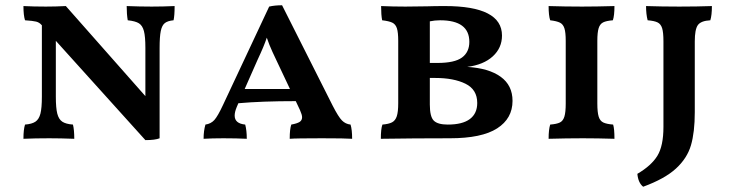

<svg xmlns="http://www.w3.org/2000/svg" viewBox="-20 -525 2781 729"><path d="M643 -502Q643 -466 639 -448Q617 -446 606 -437.5Q595 -429 590.5 -407.5Q586 -386 586 -343V0Q569 7 532 7L192 -370V-158Q192 -115 197.5 -93.5Q203 -72 216.5 -63Q230 -54 257 -52Q262 -32 262 2Q210 0 167 0Q113 0 69 2Q69 -33 75 -52Q101 -54 114.5 -63Q128 -72 133.5 -93.5Q139 -115 139 -158V-429L137 -431Q129 -440 117 -443Q105 -446 75 -448Q69 -467 69 -502Q107 -500 154 -500Q192 -500 230 -502L532 -160V-343Q532 -386 526.5 -407Q521 -428 507.5 -436.5Q494 -445 465 -448Q461 -471 461 -502Q511 -500 556 -500Q599 -500 643 -502Z M1317 2Q1292 0 1202 0Q1104 0 1080 2Q1080 -35 1086 -52Q1108 -56 1117.5 -62Q1127 -68 1127 -80Q1127 -89 1119 -107L1103 -141Q974 -141 885 -133L879 -119Q871 -100 871 -86Q871 -56 911 -52Q917 -30 917 2Q879 0 828 0Q785 0 753 2Q753 -28 760 -52Q781 -55 794 -69.5Q807 -84 827 -127L1002 -500Q1023 -505 1051 -505L1243 -124Q1265 -81 1278.5 -67.5Q1292 -54 1311 -52Q1317 -33 1317 2ZM1081 -187 1030 -295Q1027 -301 1014.5 -328Q1002 -355 993 -382Q983 -351 958 -298L909 -187Z M1926 -142Q1926 -75 1867.5 -37.5Q1809 0 1688 0Q1552 0 1426 2Q1426 -36 1432 -52Q1456 -54 1468.5 -60.5Q1481 -67 1486.5 -83.5Q1492 -100 1492 -133V-370Q1492 -402 1487 -417.5Q1482 -433 1469.5 -439Q1457 -445 1431 -448Q1427 -468 1427 -502Q1471 -500 1519 -500L1602 -501Q1629 -502 1669 -502Q1886 -502 1886 -390Q1886 -343 1851 -311Q1816 -279 1754 -271Q1836 -266 1881 -233.5Q1926 -201 1926 -142ZM1651 -448Q1631 -448 1612 -444V-286H1641Q1706 -286 1734 -306.5Q1762 -327 1762 -366Q1762 -448 1651 -448ZM1792 -134Q1792 -185 1747.5 -207Q1703 -229 1632 -229H1612V-128Q1612 -82 1627 -67Q1642 -52 1680 -52Q1736 -52 1764 -73Q1792 -94 1792 -134Z M2069 -52Q2094 -54 2106 -60Q2118 -66 2123 -82.5Q2128 -99 2128 -132V-370Q2128 -402 2123 -417.5Q2118 -433 2106 -439Q2094 -445 2069 -448Q2063 -466 2063 -502Q2125 -500 2190 -500Q2243 -500 2313 -502Q2313 -466 2307 -448Q2282 -446 2270 -440Q2258 -434 2253 -418Q2248 -402 2248 -370V-132Q2248 -99 2253 -82.5Q2258 -66 2270.5 -60Q2283 -54 2308 -52Q2313 -36 2313 2Q2249 0 2193 0Q2131 0 2063 2Q2063 -33 2069 -52Z M2422 184Q2403 169 2400 135Q2453 104 2476 66.5Q2499 29 2499 -43V-368Q2499 -402 2494 -418Q2489 -434 2476.5 -440Q2464 -446 2439 -448Q2433 -471 2433 -502Q2493 -500 2559 -500Q2627 -500 2683 -502Q2683 -467 2677 -448Q2641 -446 2629.5 -429.5Q2618 -413 2618 -368V-99Q2618 -23 2603.5 26.5Q2589 76 2546.5 115Q2504 154 2422 184Z"/></svg>

Font: Vollkorn SC SemiBold
Style: Regular
Weight: 600
Designer: Friedrich Althausen
Foundry: Friedrich Althausen
Version: Version 4.015